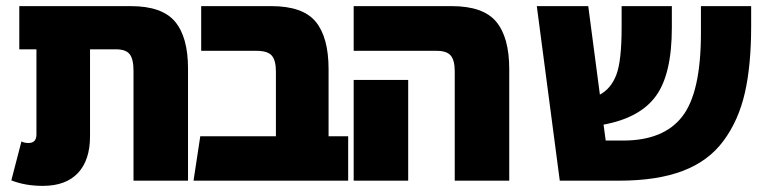

<svg xmlns="http://www.w3.org/2000/svg" viewBox="-20 -590 2517 627"><path d="M407 -570Q509 -570 551.5 -519.5Q594 -469 594 -366V0H416V-359Q416 -397 403.5 -413Q391 -429 358 -429H274V-145Q274 -67 234.5 -25Q195 17 120 17Q62 17 17 -1L50 -128Q60 -123 73 -123Q99 -123 99 -151V-429H43V-570Z M1053 -145H1117V0H612L634 -145H881V-357Q881 -393 867.5 -408.5Q854 -424 818 -424H637V-570H866Q969 -570 1011 -519Q1053 -468 1053 -364Z M1465 0V-357Q1465 -393 1452 -408.5Q1439 -424 1406 -424H1135V-570H1455Q1558 -570 1600.5 -519Q1643 -468 1643 -364V0ZM1135 0V-329H1313V0Z M2269 -570H2433V-504Q2433 -377 2412.5 -287Q2392 -197 2343 -130.5Q2294 -64 2210 -32Q2126 0 2002 0H1808L1733 -570H1901L1939 -281Q1976 -301 1993 -346.5Q2010 -392 2010 -500V-570H2174V-500Q2174 -348 2122 -276.5Q2070 -205 1951 -183L1958 -131H2015Q2147 -131 2208 -209.5Q2269 -288 2269 -482Z"/></svg>

Font: FiraGO ExtraBold
Style: Regular
Weight: 800
Designer: bBox Type
Foundry: bBox Type GmbH
Version: Version 1.001;PS 001.001;hotconv 1.0.88;makeotf.lib2.5.64775